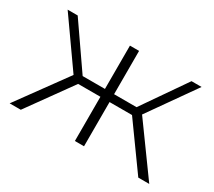

<svg xmlns="http://www.w3.org/2000/svg" viewBox="-104 -716 1015 910"><g transform="rotate(30 403.5 -261.0)"><path d="M551 -242H428V0H378V-242H256L82 0H21L216 -268L37 -522H92L256 -285H378V-522H428V-285H551L715 -522H770L591 -268L785 0H725Z"/></g></svg>

Font: Hilab Light
Style: Regular
Weight: 300
Designer: Cristianderson Lima
Foundry: Cristianderson
Version: Version 1.0